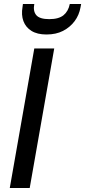

<svg xmlns="http://www.w3.org/2000/svg" viewBox="-20 -943 427 963"><path d="M29 0 152 -700H252L129 0ZM213 -770Q167 -770 138 -788Q109 -806 97.5 -837Q86 -868 93 -908L95 -923H152Q145 -887 162 -867Q179 -847 227 -847Q275 -847 299 -867Q323 -887 330 -923H387L384 -907Q377 -867 354 -836.5Q331 -806 296 -788Q261 -770 213 -770Z"/></svg>

Font: DM Sans 20pt Medium
Style: Italic
Weight: 500
Italic angle: -10°
Version: Version 4.004;gftools[0.9.30]